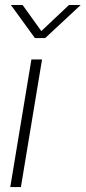

<svg xmlns="http://www.w3.org/2000/svg" viewBox="-20 -756 346 776"><path d="M21.5 0 106.9 -515.6H149.9L64.5 0ZM71.3 -735.8 147 -630.4 258.8 -735.8H305.7V-735.4L162.6 -602.1H121.1L24.4 -735.4V-735.8Z"/></svg>

Font: Inter Display ExtraLight
Style: Italic
Weight: 200
Italic angle: -9.39999°
Designer: Rasmus Andersson
Foundry: rsms
Version: Version 4.000;git-a52131595